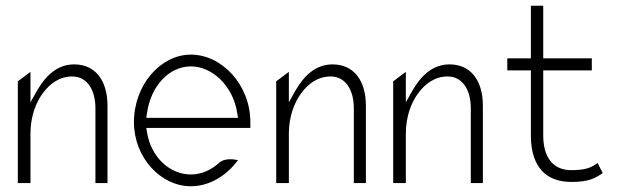

<svg xmlns="http://www.w3.org/2000/svg" viewBox="-20 -652 2163 668"><path d="M42 -15H86V-187C86 -247 105 -296 130 -329C152 -359 186 -386 231 -386C286 -386 312 -335 312 -276V-15H354V-284C354 -373 311 -428 238 -428C178 -428 138 -387 109 -337L86 -296V-402L42 -369Z M446 -227C446 -104 539 -4 644 -4C707 -4 767 -39 808 -95C789 -99 761 -101 744 -87C716 -61 682 -45 644 -45C570 -45 506 -106 492 -189L489 -207H851V-227C851 -357 752 -462 644 -462C539 -462 446 -357 446 -227ZM489 -242 492 -262C506 -354 569 -421 644 -421C719 -421 790 -353 805 -261L808 -242Z M941 -15H985V-187C985 -247 1004 -296 1029 -329C1051 -359 1085 -386 1130 -386C1185 -386 1211 -335 1211 -276V-15H1253V-284C1253 -373 1210 -428 1137 -428C1077 -428 1037 -387 1008 -337L985 -296V-402L941 -369Z M1348 -15H1392V-187C1392 -247 1411 -296 1436 -329C1458 -359 1492 -386 1537 -386C1592 -386 1618 -335 1618 -276V-15H1660V-284C1660 -373 1617 -428 1544 -428C1484 -428 1444 -387 1415 -337L1392 -296V-402L1348 -369Z M1745 -407H1827V-175C1829 -72 1879 -19 1968 -19C2027 -19 2050 -31 2077 -50L2059 -85C2039 -70 2019 -60 1968 -60C1902 -60 1870 -107 1870 -181V-407H2039V-449H1870V-632H1827V-449H1745Z"/></svg>

Font: Charger Sport
Style: HLNrw
Weight: 100
Designer: Jasper
Foundry: Cannot Into Space Fonts
Version: Version 1.1